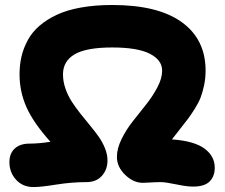

<svg xmlns="http://www.w3.org/2000/svg" viewBox="-20 -737 910 777"><path d="M115.2 20Q72.3 20 45.2 -9.5Q18.1 -39.1 18.1 -81.1Q18.1 -116.2 39.8 -136Q61.5 -155.8 99.1 -155.8Q135.7 -155.8 184.1 -163.1Q114.7 -240.7 86.9 -303.7Q59.1 -366.7 59.1 -436Q59.1 -474.6 67.1 -508.8Q75.2 -543 92.8 -575.2Q110.4 -607.4 139.9 -632.8Q169.4 -658.2 210 -677.2Q250.5 -696.3 307.4 -706.5Q364.3 -716.8 434.1 -716.8Q619.6 -716.8 715.8 -647.2Q812 -577.6 812 -451.2Q812 -420.4 805.9 -391.6Q799.8 -362.8 791.7 -342Q783.7 -321.3 767.8 -296.1Q752 -271 740.5 -255.9Q729 -240.7 708 -214.1Q687 -187.5 675.8 -172.9Q766.1 -166.5 807.6 -135.7Q849.1 -105 849.1 -58.1Q849.1 -23.9 828.6 -2.9Q808.1 18.1 761.2 18.1Q735.4 18.1 692.4 9Q649.4 0 630.9 0Q610.8 0 589.1 1.5Q567.4 2.9 558.1 2.9Q520 2.9 486.6 -29.3Q453.1 -61.5 453.1 -102.1Q453.1 -135.7 471.9 -174.1Q490.7 -212.4 517.8 -246.6Q544.9 -280.8 571.8 -314.7Q598.6 -348.6 617.4 -384.5Q636.2 -420.4 636.2 -451.2Q636.2 -493.7 586.7 -519.3Q537.1 -544.9 434.1 -544.9Q329.6 -544.9 282.2 -517.3Q234.9 -489.7 234.9 -436Q234.9 -407.2 244.9 -378.4Q254.9 -349.6 270.8 -325.2Q286.6 -300.8 305.7 -276.9Q324.7 -252.9 344 -229.7Q363.3 -206.5 379.2 -184.1Q395 -161.6 405 -136.7Q415 -111.8 415 -87.9Q415 -50.3 392.1 -25.1Q369.1 0 330.1 0Q269.5 0 207.5 10Q145.5 20 115.2 20Z"/></svg>

Font: Shantell Sans Irregular
Style: Regular
Weight: 800
Designer: Stephen Nixon, Anya Danilova, Shantell Martin
Foundry: Arrow Type
Version: Version 1.006;[9816181b4]